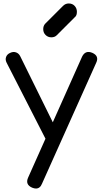

<svg xmlns="http://www.w3.org/2000/svg" viewBox="-20 -847 582 1106"><path d="M187 239Q177 239 165 234Q124 216 142 176L453 -521Q472 -559 511 -543Q553 -525 534 -485L222 211Q211 239 187 239ZM302 -20Q285 -13 269.5 -18.5Q254 -24 245 -42L18 -486Q9 -504 15.5 -520Q22 -536 40 -543Q57 -551 73 -545Q89 -539 97 -522L316 -78Q325 -60 322.5 -44Q320 -28 302 -20ZM276 -632Q256 -632 242.5 -645.5Q229 -659 229 -679Q229 -698 240 -710L343 -813Q357 -827 376 -827Q397 -827 410 -813Q423 -799 423 -779Q423 -770 420.5 -761.5Q418 -753 410 -747L308 -645Q296 -632 276 -632Z"/></svg>

Font: Comfortaa SemiBold
Style: Regular
Weight: 600
Designer: Johan Aakerlund
Foundry: Johan Aakerlund
Version: Version 3.104; ttfautohint (v1.8.1.43-b0c9)